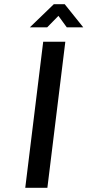

<svg xmlns="http://www.w3.org/2000/svg" viewBox="-20 -900 419 920"><path d="M207 0H101L187 -700H293ZM123 -769 238 -880H290L379 -769H300L260 -824L206 -769Z"/></svg>

Font: Kulim Park SemiBold
Style: Italic
Weight: 600
Italic angle: -8°
Designer: Noponies / Dale Sattler
Foundry: Noponies
Version: Version 1.000; ttfautohint (v1.8.3)